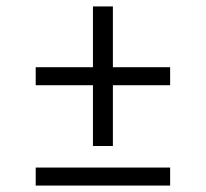

<svg xmlns="http://www.w3.org/2000/svg" viewBox="-20 -577 640 597"><path d="M331 -123H269V-312H91V-368H269V-557H331V-368H509V-312H331ZM91 0V-56H509V0Z"/></svg>

Font: Iosevka Light Extended
Style: Regular
Weight: 300
Width: 7
Monospace: yes
Designer: Belleve Invis
Foundry: Belleve Invis
Version: Version 32.5.0; ttfautohint (v1.8.4)